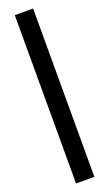

<svg xmlns="http://www.w3.org/2000/svg" viewBox="-177 -746 559 985"><g transform="rotate(-20 103.0 -253.5)"><path d="M153 206H53V-713H153Z"/></g></svg>

Font: Anek Tamil Condensed SemiBold
Style: Regular
Weight: 600
Width: 3
Designer: Aadarsh Rajan (Tamil), Yesha Goshar (Latin)
Foundry: Ek Type
Version: Version 1.003